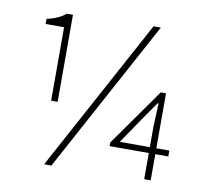

<svg xmlns="http://www.w3.org/2000/svg" viewBox="-82 -829 1000 932"><g transform="rotate(10 418.0 -363.0)"><path d="M206 -297V-726H176C152 -706 123 -693 83 -684V-659H174V-297ZM601 -739 194 13H230L637 -739ZM537 -158 621 -282 685 -374H690L685 -261V-158ZM781 -158H717V-429H691L492 -147V-129H685V0H717V-129H781Z"/></g></svg>

Font: Noto Sans T Chinese Thin
Style: Regular
Weight: 100
Designer: Ryoko NISHIZUKA (kana & ideographs); Paul D. Hunt (Latin, Greek & Cyrillic); Wenlong ZHANG (bopomofo); Sandoll Communica
Foundry: Adobe Systems Incorporated
Version: Version 1.000;PS 1;hotconv 1.0.78;makeotf.lib2.5.61930